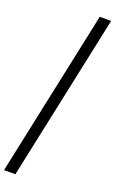

<svg xmlns="http://www.w3.org/2000/svg" viewBox="-258 -892 747 1222"><g transform="rotate(20 115.5 -281.5)"><path d="M27 281H-50L189 -844H266Z"/></g></svg>

Font: l_WÎeÑOS 500W
Style: Regular
Weight: 500
Designer: R?O
Version: Version 2.00 June 21, 2023